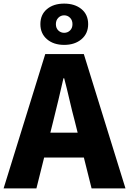

<svg xmlns="http://www.w3.org/2000/svg" viewBox="-28 -1045 716 1065"><path d="M-8 0 223 -745H437L668 0H480L387 -372Q372 -428 357.5 -491Q343 -554 328 -611H324Q311 -553 296 -490.5Q281 -428 267 -372L174 0ZM149 -171V-309H509V-171ZM328 -796Q269 -796 232.5 -827.5Q196 -859 196 -911Q196 -964 232.5 -994.5Q269 -1025 328 -1025Q387 -1025 424 -994.5Q461 -964 461 -911Q461 -859 424 -827.5Q387 -796 328 -796ZM328 -863Q347 -863 360.5 -876Q374 -889 374 -911Q374 -933 360.5 -946.5Q347 -960 328 -960Q309 -960 295.5 -946.5Q282 -933 282 -911Q282 -889 295.5 -876Q309 -863 328 -863Z"/></svg>

Font: Noto Sans TC Thin Black
Style: Regular
Weight: 900
Version: Version 2.004-H2;hotconv 1.0.118;makeotfexe 2.5.65603